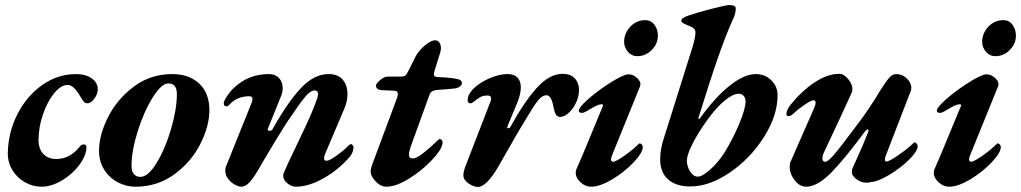

<svg xmlns="http://www.w3.org/2000/svg" viewBox="-20 -727 4052 762"><path d="M11 -122Q13 -203 49.5 -274.5Q86 -346 147.5 -389.5Q209 -433 282 -433Q320 -433 344 -416Q368 -399 368 -373Q368 -354 354.5 -335.5Q341 -317 327 -317Q319 -317 313.5 -322.5Q308 -328 297 -347Q286 -366 273.5 -378Q261 -390 249 -390Q222 -390 195 -357Q168 -324 150.5 -273Q133 -222 133 -171Q133 -136 152 -116Q171 -96 203 -96Q256 -96 294 -142Q302 -154 313 -154Q317 -154 320 -151Q323 -148 323 -143Q323 -111 295.5 -73.5Q268 -36 226 -11Q184 14 145 14Q109 14 77.5 -4.5Q46 -23 28 -54Q10 -85 11 -122Z M373 -128Q373 -192 409.5 -263.5Q446 -335 512 -384Q578 -433 663 -433Q731 -433 771 -395Q811 -357 811 -290Q811 -226 774.5 -154.5Q738 -83 671 -34.5Q604 14 518 14Q480 14 446.5 -4Q413 -22 393 -54.5Q373 -87 373 -128ZM682 -354Q682 -396 648 -396Q621 -396 586 -340Q551 -284 526.5 -206Q502 -128 502 -69Q502 -47 511.5 -36Q521 -25 537 -25Q568 -25 602 -81Q636 -137 659 -215.5Q682 -294 682 -354Z M874 -50Q874 -61 878 -69L979 -320Q982 -329 982 -334Q982 -345 970 -345Q919 -345 889 -310Q884 -305 879 -305Q869 -305 868 -315Q867 -325 881 -345.5Q895 -366 907 -377Q965 -433 1046 -433Q1073 -433 1087.5 -417Q1102 -401 1102 -377Q1102 -362 1096 -347L1043 -216L1042 -213Q1042 -211 1044.5 -209.5Q1047 -208 1050 -208Q1058 -208 1061 -213Q1120 -319 1173 -376Q1226 -433 1284 -433Q1322 -433 1340.5 -410.5Q1359 -388 1359 -354Q1359 -324 1347 -297L1272 -120Q1266 -107 1266 -99Q1266 -89 1276 -89Q1287 -89 1313 -107.5Q1339 -126 1354 -140Q1367 -155 1373 -155Q1376 -155 1379.5 -151Q1383 -147 1383 -143Q1383 -125 1370 -107Q1325 -54 1265 -20Q1205 14 1154 14Q1137 14 1120.5 0.5Q1104 -13 1104 -29Q1104 -37 1106 -40Q1121 -75 1134 -102Q1147 -129 1157 -150Q1164 -165 1191 -222Q1218 -279 1237 -331Q1242 -344 1242 -355Q1242 -368 1229 -368Q1213 -368 1194 -346Q1175 -324 1157 -297Q1139 -270 1133 -262Q1116 -239 1074.5 -170.5Q1033 -102 1003 -50Q985 -19 969.5 -2.5Q954 14 937 14Q927 14 911.5 5.5Q896 -3 885 -18Q874 -33 874 -50Z M1451 -46Q1451 -59 1462 -87L1556 -339Q1559 -348 1559 -353Q1559 -367 1545 -367L1497 -369Q1472 -370 1472 -389Q1472 -392 1479.5 -400.5Q1487 -409 1498 -416Q1509 -423 1520 -423H1569Q1583 -423 1588.5 -427Q1594 -431 1602 -448L1630 -504Q1642 -526 1666 -546.5Q1690 -567 1707 -567Q1718 -567 1724 -558Q1730 -549 1730 -536Q1730 -531 1728 -521L1704 -444Q1702 -434 1702 -433Q1702 -426 1706 -423.5Q1710 -421 1719 -421Q1742 -421 1782 -416Q1802 -413 1807.5 -408.5Q1813 -404 1813 -395Q1813 -391 1806 -384.5Q1799 -378 1786 -376Q1749 -372 1726 -371Q1707 -370 1698 -366Q1689 -362 1685 -352L1610 -145Q1603 -124 1603 -113Q1603 -98 1618 -98Q1633 -98 1662.5 -121.5Q1692 -145 1719 -172Q1725 -177 1727 -175Q1732 -174 1735 -168Q1738 -162 1736 -156Q1731 -130 1691.5 -89Q1652 -48 1601.5 -17Q1551 14 1513 14Q1491 14 1471 -7Q1451 -28 1451 -46Z M1819 -31Q1819 -44 1826 -64L1927 -325Q1929 -329 1929 -336Q1929 -348 1916 -348Q1898 -348 1887 -342Q1876 -336 1857 -321Q1853 -317 1846 -317Q1836 -317 1836 -330Q1836 -349 1853 -368.5Q1870 -388 1898 -404Q1921 -417 1946.5 -425Q1972 -433 1995 -433Q2021 -433 2034 -419Q2047 -405 2047 -380Q2047 -353 2032 -317L1994 -226L1993 -222Q1993 -218 1997 -218Q2003 -218 2006 -224Q2063 -327 2112.5 -380.5Q2162 -434 2213 -434Q2244 -434 2261 -416Q2278 -398 2278 -370Q2278 -344 2266 -319Q2254 -294 2236.5 -278.5Q2219 -263 2203 -263Q2192 -263 2186 -273Q2180 -283 2176 -305Q2168 -349 2149 -349Q2132 -349 2115.5 -328.5Q2099 -308 2073 -264Q2041 -213 1983 -110L1956 -63Q1936 -28 1915 -6.5Q1894 15 1877 15Q1860 15 1839.5 1Q1819 -13 1819 -31Z M2265 -40Q2265 -51 2270 -61Q2288 -101 2309 -152.5Q2330 -204 2339 -225L2373 -307Q2375 -313 2368 -313Q2358 -313 2344 -306Q2330 -299 2305 -284Q2295 -279 2291 -279Q2277 -279 2277 -287Q2277 -300 2311 -330.5Q2345 -361 2389.5 -390.5Q2434 -420 2462 -430Q2470 -432 2474 -432Q2494 -432 2510 -416Q2526 -400 2520 -384L2408 -108Q2405 -101 2405 -93Q2405 -90 2407.5 -87.5Q2410 -85 2412 -85Q2424 -85 2458 -109Q2492 -133 2514 -155Q2517 -158 2518 -158Q2523 -158 2527 -153.5Q2531 -149 2531 -144Q2531 -121 2494.5 -82.5Q2458 -44 2409.5 -15Q2361 14 2326 14Q2303 14 2284 -3.5Q2265 -21 2265 -40ZM2457 -561Q2457 -595 2481.5 -621Q2506 -647 2541 -647Q2564 -647 2577.5 -628.5Q2591 -610 2591 -586Q2591 -553 2566.5 -528.5Q2542 -504 2509 -504Q2487 -504 2472 -521.5Q2457 -539 2457 -561Z M2600 -95Q2600 -138 2618 -189L2728 -539Q2735 -563 2737.5 -575Q2740 -587 2740 -599Q2740 -609 2732.5 -615Q2725 -621 2706 -628Q2694 -633 2689 -636.5Q2684 -640 2684 -644Q2684 -650 2689.5 -654.5Q2695 -659 2711 -665Q2749 -678 2806 -692.5Q2863 -707 2874 -707Q2900 -707 2900 -694Q2900 -673 2890 -653Q2863 -594 2832 -505.5Q2801 -417 2753 -263Q2752 -261 2752 -257Q2752 -254 2754 -254Q2755 -254 2760 -260Q2818 -341 2876 -387Q2934 -433 2979 -433Q3016 -433 3041 -408.5Q3066 -384 3066 -349Q3066 -269 3012.5 -184Q2959 -99 2877.5 -43Q2796 13 2719 13Q2663 13 2631.5 -15Q2600 -43 2600 -95ZM2853 -118Q2886 -170 2912.5 -232.5Q2939 -295 2939 -325Q2939 -338 2931.5 -346.5Q2924 -355 2912 -355Q2889 -355 2855 -327Q2821 -299 2783 -245Q2748 -196 2727 -153.5Q2706 -111 2706 -89Q2706 -67 2719 -46.5Q2732 -26 2749 -26Q2767 -26 2797.5 -53Q2828 -80 2853 -118Z M3114 -65Q3114 -78 3118 -86L3211 -298Q3217 -312 3217 -319Q3217 -329 3208 -329Q3199 -329 3171.5 -310Q3144 -291 3131 -278Q3119 -266 3109 -266Q3101 -266 3101 -275Q3101 -290 3119 -313Q3164 -368 3214.5 -401Q3265 -434 3311 -434Q3329 -434 3346 -413.5Q3363 -393 3363 -373Q3363 -365 3360 -359Q3334 -300 3250 -122Q3244 -109 3244 -98Q3244 -85 3255 -85Q3266 -85 3290 -113Q3314 -141 3357 -199L3379 -228Q3425 -287 3476 -372Q3497 -405 3509.5 -419Q3522 -433 3537 -433Q3561 -433 3579 -415.5Q3597 -398 3597 -378Q3597 -375 3595 -367L3495 -108Q3492 -101 3492 -94Q3492 -86 3498 -86Q3509 -86 3546.5 -112Q3584 -138 3605 -159Q3608 -162 3609 -162Q3614 -162 3618 -157Q3622 -152 3622 -147Q3622 -127 3587.5 -93Q3553 -59 3507.5 -32Q3462 -5 3433 -4Q3428 -2 3418 -2Q3401 -2 3385.5 -11.5Q3370 -21 3363 -34Q3361 -38 3361 -45Q3361 -54 3364 -61L3376 -87Q3408 -157 3426 -204L3427 -208Q3427 -213 3423 -213Q3419 -213 3414 -207Q3337 -102 3281 -44Q3225 14 3179 14Q3154 14 3134 -11.5Q3114 -37 3114 -65Z M3686 -40Q3686 -51 3691 -61Q3709 -101 3730 -152.5Q3751 -204 3760 -225L3794 -307Q3796 -313 3789 -313Q3779 -313 3765 -306Q3751 -299 3726 -284Q3716 -279 3712 -279Q3698 -279 3698 -287Q3698 -300 3732 -330.5Q3766 -361 3810.5 -390.5Q3855 -420 3883 -430Q3891 -432 3895 -432Q3915 -432 3931 -416Q3947 -400 3941 -384L3829 -108Q3826 -101 3826 -93Q3826 -90 3828.5 -87.5Q3831 -85 3833 -85Q3845 -85 3879 -109Q3913 -133 3935 -155Q3938 -158 3939 -158Q3944 -158 3948 -153.5Q3952 -149 3952 -144Q3952 -121 3915.5 -82.5Q3879 -44 3830.5 -15Q3782 14 3747 14Q3724 14 3705 -3.5Q3686 -21 3686 -40ZM3878 -561Q3878 -595 3902.5 -621Q3927 -647 3962 -647Q3985 -647 3998.5 -628.5Q4012 -610 4012 -586Q4012 -553 3987.5 -528.5Q3963 -504 3930 -504Q3908 -504 3893 -521.5Q3878 -539 3878 -561Z"/></svg>

Font: EB Garamond
Style: Bold Italic
Weight: 700
Italic angle: -17.2°
Designer: Georg Duffner and Octavio Pardo
Foundry: Georg Duffner
Version: Version 1.000